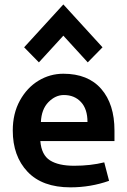

<svg xmlns="http://www.w3.org/2000/svg" viewBox="-20 -812 560 845"><path d="M36.2 0ZM36.2 -237.5Q36.2 -125 101.2 -56.2Q166.2 12.5 290 12.5Q378.8 12.5 460 -16.2L438.8 -97.5Q378.8 -82.5 306.2 -82.5Q237.5 -82.5 200 -106.2Q162.5 -130 157.5 -191.2H483.8V-237.5Q483.8 -353.8 425.6 -420.6Q367.5 -487.5 258.8 -487.5Q200 -487.5 149.4 -456.9Q98.8 -426.2 67.5 -369.4Q36.2 -312.5 36.2 -237.5ZM365 -275H160Q162.5 -331.2 193.1 -362.5Q223.8 -393.8 261.2 -393.8Q307.5 -393.8 336.2 -363.1Q365 -332.5 365 -275ZM366.2 -537.5 431.2 -603.8 258.8 -792.5 86.2 -603.8 151.2 -537.5 258.8 -655Z"/></svg>

Font: Cambay
Style: Bold
Weight: 700
Designer: Pooja Saxena
Foundry: Pooja Saxena
Version: Version 1.096;PS 001.096;hotconv 1.0.70;makeotf.lib2.5.58329